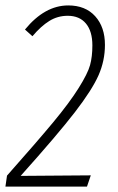

<svg xmlns="http://www.w3.org/2000/svg" viewBox="-30 -695 440 715"><path d="M224.1 -674.8Q288.1 -674.8 324.5 -634.5Q360.8 -594.2 360.8 -527.8Q360.8 -468.8 336.9 -414.6Q313 -360.4 248.8 -277.1Q184.6 -193.8 46.9 -40L308.1 -42L293.9 0H-9.8L-3.9 -41Q106.9 -166 168 -239.5Q229 -313 262.9 -367.2Q296.9 -421.4 305.4 -452.6Q314 -483.9 314 -525.9Q314 -578.6 290 -607.4Q266.1 -636.2 222.2 -636.2Q184.6 -636.2 153.6 -616.9Q122.6 -597.7 90.8 -560.1L63 -585Q136.7 -674.8 224.1 -674.8Z"/></svg>

Font: Fira Sans Compressed ExtraLight
Style: Italic
Weight: 250
Width: 3
Italic angle: -8°
Designer: Carrois Corporate & Edenspiekermann AG
Foundry: Carrois Corporate GbR & Edenspiekermann AG
Version: Version 4.203;PS 004.203;hotconv 1.0.88;makeotf.lib2.5.64775